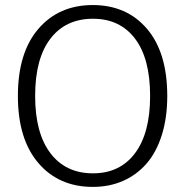

<svg xmlns="http://www.w3.org/2000/svg" viewBox="-20 -730 732 760"><path d="M50.8 -350.1Q50.8 -521.5 131.8 -615.7Q212.9 -710 347.2 -710Q481.4 -710 561.8 -616Q642.1 -522 642.1 -350.1Q642.1 -264.2 620.6 -195.8Q599.1 -127.4 560.1 -82.5Q521 -37.6 467 -13.9Q413.1 9.8 347.2 9.8Q212.9 9.8 131.8 -84.7Q50.8 -179.2 50.8 -350.1ZM119.1 -350.1Q119.1 -203.1 179.7 -123.5Q240.2 -43.9 348.1 -43.9Q454.6 -43.9 514.4 -123.5Q574.2 -203.1 574.2 -350.1Q574.2 -498.5 514.4 -577.1Q454.6 -655.8 348.1 -655.8Q240.2 -655.8 179.7 -577.1Q119.1 -498.5 119.1 -350.1Z"/></svg>

Font: LT Hoop Light
Style: Regular
Weight: 300
Designer: Daniel Lyons
Foundry: LyonsType
Version: Version 1.000